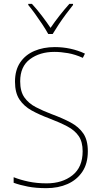

<svg xmlns="http://www.w3.org/2000/svg" viewBox="-20 -1020 527 999"><path d="M437 -233Q437 -169 408.5 -126.5Q380 -84 331.5 -62.5Q283 -41 221 -41Q167 -41 125.5 -49Q84 -57 51 -69V-98Q86 -84 129 -75Q172 -66 223 -66Q304 -66 357 -108Q410 -150 410 -233Q410 -282 389.5 -312Q369 -342 330 -362.5Q291 -383 236 -404Q185 -423 145 -445Q105 -467 81.5 -502Q58 -537 58 -595Q58 -655 85 -695Q112 -735 159 -755Q206 -775 265 -775Q349 -775 422 -741L411 -719Q371 -737 333.5 -743.5Q296 -750 263 -750Q187 -750 136 -712Q85 -674 85 -597Q85 -544 107 -513Q129 -482 166.5 -462.5Q204 -443 249 -426Q306 -405 348 -382.5Q390 -360 413.5 -325.5Q437 -291 437 -233ZM231 -843Q219 -865 200.5 -893Q182 -921 162.5 -948Q143 -975 127 -994V-1000H146Q171 -973 197 -939Q223 -905 243 -875Q286 -938 341 -1000H360V-994Q343 -973 323 -946Q303 -919 285 -892Q267 -865 254 -843Z"/></svg>

Font: Noto Sans Tamil UI SemiCondensed Thin
Style: Regular
Weight: 100
Width: 4
Designer: Jelle Bosma - Monotype Design Team
Foundry: Monotype Imaging Inc.
Version: Version 2.004; ttfautohint (v1.8.4.7-5d5b)